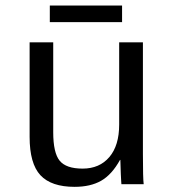

<svg xmlns="http://www.w3.org/2000/svg" viewBox="-20 -686 640 715"><path d="M178.2 -528.3V-193.4Q178.2 -117.2 202.1 -87.6Q226.1 -58.1 287.6 -58.1Q350.6 -58.1 387.2 -101.1Q423.8 -144 423.8 -222.2V-528.3H512.2V-112.8Q512.2 -20.5 515.1 0H432.1Q431.6 -2.4 431.2 -13.2Q430.7 -23.9 429.9 -37.8Q429.2 -51.8 428.2 -90.3H426.8Q396.5 -35.6 356.7 -12.9Q316.9 9.8 257.8 9.8Q170.9 9.8 130.6 -33.4Q90.3 -76.7 90.3 -176.3V-528.3ZM434.6 -603.5H165.5V-665.5H434.6Z"/></svg>

Font: Liberation Mono
Style: Regular
Weight: 400
Monospace: yes
Designer: Steve Matteson
Foundry: Ascender Corporation
Version: Version 2.1.5